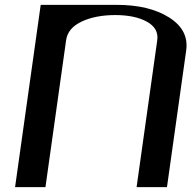

<svg xmlns="http://www.w3.org/2000/svg" viewBox="-20 -770 790 790"><path d="M147.5 -750Q147.5 -750 460 -750Q593.8 -750 675.8 -698.2Q757.8 -646.5 746.1 -562.5L667 0H542L627 -604.5Q633.8 -653.3 584.5 -680.7Q535.2 -708 454.1 -708Q373 -708 315.9 -681.2Q258.8 -654.3 252 -604.5L167 0H42Z"/></svg>

Font: okolaks
Style: BoldItalic
Weight: 600
Width: 8
Italic angle: -8°
Version: Version 000.6.0